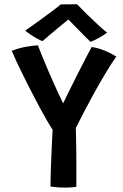

<svg xmlns="http://www.w3.org/2000/svg" viewBox="-20 -872 572 894"><path d="M225 -268Q214.5 -283.5 198.8 -310.5Q183 -337.5 164.8 -371.5Q146.5 -405.5 127.5 -442.5Q108.5 -479.5 90.5 -515.8Q72.5 -552 58 -583Q43.5 -614 34.5 -635.5Q69 -648.5 101.2 -654.2Q133.5 -660 156.5 -661Q160 -651 169.8 -626.8Q179.5 -602.5 193 -570.2Q206.5 -538 221.5 -504.2Q236.5 -470.5 250.2 -440.5Q264 -410.5 274 -391Q280 -403.5 292.5 -429Q305 -454.5 321 -486.8Q337 -519 353.8 -551.5Q370.5 -584 384.5 -611.2Q398.5 -638.5 406.5 -653Q428 -650.5 449.5 -643Q471 -635.5 489.8 -626.2Q508.5 -617 521.5 -608.5Q500 -578.5 470.8 -530Q441.5 -481.5 406.5 -417.2Q371.5 -353 333 -276Q333.5 -255 334.2 -225.8Q335 -196.5 335.2 -168.8Q335.5 -141 335.5 -122.5Q335.5 -100.5 335.5 -74.8Q335.5 -49 335.5 -29Q335.5 -9 335.5 -2.5Q329.5 -1 315 0.2Q300.5 1.5 283.5 1.5Q265.5 1.5 247 0Q228.5 -1.5 215 -3.5Q215 -25.5 216 -58.8Q217 -92 218.5 -129.8Q220 -167.5 221.8 -204Q223.5 -240.5 225 -268ZM339 -852Q358 -832 384.2 -806.2Q410.5 -780.5 436 -757Q461.5 -733.5 478.5 -720Q459 -705.5 438.5 -694.5Q418 -683.5 401.5 -677Q389 -689 373 -705.2Q357 -721.5 340.8 -738Q324.5 -754.5 311.8 -767.5Q299 -780.5 293.5 -786.5H305.5Q300.5 -783 286 -771.2Q271.5 -759.5 252.2 -743.5Q233 -727.5 213.2 -710.8Q193.5 -694 178 -680.5Q168 -684 152.8 -692.2Q137.5 -700.5 122.5 -710.8Q107.5 -721 97.5 -729.5Q127.5 -750 162.2 -775.2Q197 -800.5 225.5 -822Q254 -843.5 263.5 -851.5Q270.5 -851.5 285.2 -851.8Q300 -852 315.2 -852Q330.5 -852 339 -852Z"/></svg>

Font: Grandstander Thin Medium
Style: Regular
Weight: 500
Version: Version 1.200